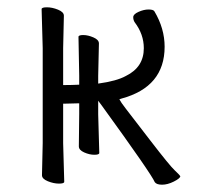

<svg xmlns="http://www.w3.org/2000/svg" viewBox="-20 -498 554 526"><path d="M158 -265Q176 -265 197 -266V-291L195 -397Q195 -402 208 -402Q221 -402 236 -395.5Q251 -389 251 -379L249 -290V-269Q300 -276 325 -290Q374 -314 374 -366Q374 -404 349 -437Q345 -443 345 -451Q345 -459 359.5 -465.5Q374 -472 387 -472Q400 -472 403 -467Q431 -420 431 -370Q431 -260 313 -228L307 -226Q311 -218 324.5 -200.5Q338 -183 391.5 -113.5Q445 -44 458.5 -31.5Q472 -19 474 -15Q473 -9 456 -0.5Q439 8 424 8Q409 8 404 1Q395 -21 258 -210L249 -222V-185L252 -79Q252 -74 238.5 -74Q225 -74 210.5 -80.5Q196 -87 196 -97L197 -186V-215Q173 -214 158 -214H153V-106L156 0Q156 5 141.5 5Q127 5 111 -1.5Q95 -8 95 -18L97 -106V-366L94 -473Q94 -478 108.5 -478Q123 -478 139 -471.5Q155 -465 155 -455L153 -366V-265Z"/></svg>

Font: LXGW WenKai Lite Light
Style: Regular
Weight: 300
Designer: LXGW / Fontworks Inc.
Foundry: LXGW / Fontworks Inc.
Version: Version 1.511; March 25, 2025